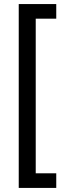

<svg xmlns="http://www.w3.org/2000/svg" viewBox="-20 -736 314 955"><path d="M73.2 198.7V-715.8H259.8V-643.1H157.7V126H259.8V198.7Z"/></svg>

Font: Arian AMU
Style: Regular
Weight: 400
Designer: Ruben Hakobyan (Tarumian)
Foundry: Ruben Hakobyan (Tarumian)
Version: Version 4.003